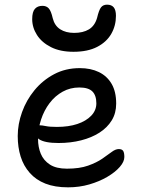

<svg xmlns="http://www.w3.org/2000/svg" viewBox="-20 -793 606 823"><path d="M272 10Q215 10 174.5 -6Q134 -22 107.5 -52Q81 -82 68.5 -122Q56 -162 56 -210Q56 -261 74.5 -312.5Q93 -364 128 -406.5Q163 -449 212 -475Q261 -501 322 -501Q369 -501 404 -484Q439 -467 458.5 -433.5Q478 -400 478 -349Q478 -308 459 -277Q440 -246 406.5 -224.5Q373 -203 328 -191.5Q283 -180 231 -180Q171 -180 147 -196.5Q123 -213 123 -233Q123 -245 129 -250.5Q135 -256 149 -256Q160 -256 176.5 -252.5Q193 -249 224 -249Q274 -249 311.5 -261.5Q349 -274 371 -297Q393 -320 393 -350Q393 -384 376 -401Q359 -418 320 -418Q281 -418 248.5 -400Q216 -382 192.5 -351Q169 -320 156 -280.5Q143 -241 143 -198Q143 -162 155 -133.5Q167 -105 194 -87.5Q221 -70 267 -70Q321 -70 357.5 -83Q394 -96 418 -112.5Q442 -129 458.5 -141.5Q475 -154 489 -154Q503 -154 508 -146Q513 -138 513 -120Q513 -100 493.5 -77.5Q474 -55 440 -35Q406 -15 363 -2.5Q320 10 272 10ZM295 -571Q238 -571 198.5 -591Q159 -611 138.5 -643Q118 -675 118 -711Q118 -742 129.5 -755Q141 -768 162 -768Q179 -768 189 -757Q199 -746 206 -715Q214 -683 238 -667.5Q262 -652 298 -652Q336 -652 361 -667Q386 -682 396 -716Q404 -750 413 -761.5Q422 -773 439 -773Q458 -773 467.5 -761.5Q477 -750 477 -725Q477 -683 457 -648Q437 -613 396.5 -592Q356 -571 295 -571Z"/></svg>

Font: Shantell Sans
Style: Regular
Weight: 400
Designer: Stephen Nixon, Anya Danilova, Shantell Martin
Foundry: Arrow Type
Version: Version 1.008;[ac192a2d6]